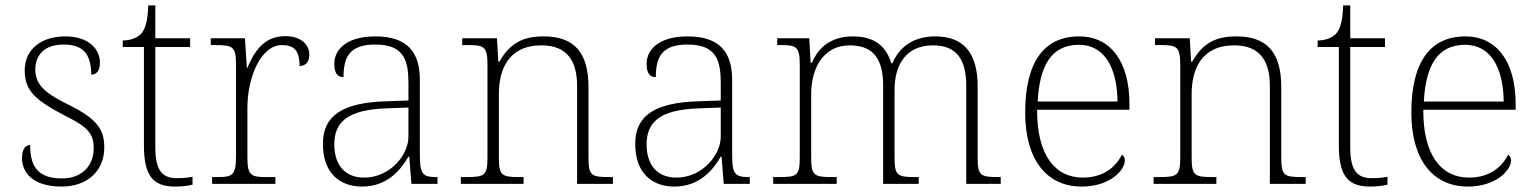

<svg xmlns="http://www.w3.org/2000/svg" viewBox="-20 -677 5654 707"><path d="M207 10C300 10 364 -46 364 -134C364 -199 339 -238 237 -289C154 -330 110 -360 110 -421C110 -474 143 -513 215 -513C280 -513 316 -484 316 -402C337 -402 348 -419 348 -447C348 -492 311 -543 220 -543C129 -543 71 -493 71 -418C71 -342 110 -308 223 -249C309 -207 325 -180 325 -131C325 -70 285 -20 208 -20C116 -20 91 -68 91 -143C75 -143 61 -129 61 -95C61 -45 97 10 207 10Z M625 10C646 10 669 8 689 3V-26C668 -22 652 -21 630 -21C576 -21 552 -52 552 -134V-504H680V-536H552V-657H526C524 -595 513 -566 498 -551C483 -537 460 -528 432 -528V-504H510V-142C510 -30 543 10 625 10Z M761 0H994V-25H961C904 -25 891 -30 891 -100V-280C891 -393 941 -511 1018 -511C1062 -511 1083 -492 1083 -434C1108 -434 1119 -452 1119 -475C1119 -515 1086 -544 1030 -544C951 -544 915 -485 891 -427H889L882 -536H756V-511H771C838 -511 849 -506 849 -439V-101C849 -30 835 -25 779 -25H761Z M1313 10C1408 10 1457 -54 1484 -100H1487L1495 0H1591V-25H1585C1533 -25 1526 -40 1526 -111V-383C1526 -485 1480 -543 1362 -543C1251 -543 1211 -490 1211 -443C1211 -408 1222 -393 1245 -393C1245 -467 1267 -513 1362 -513C1468 -513 1484 -454 1484 -371V-307L1401 -304C1242 -299 1169 -252 1169 -147C1169 -39 1232 10 1313 10ZM1321 -23C1243 -23 1211 -78 1211 -145C1211 -225 1256 -273 1403 -278L1484 -281V-174C1484 -104 1414 -23 1321 -23Z M1677 0H1908V-25H1894C1828 -25 1817 -30 1817 -97V-331C1817 -419 1851 -510 1974 -510C2071 -510 2105 -449 2105 -361V0H2237V-25H2224C2157 -25 2147 -30 2147 -98V-356C2147 -483 2095 -543 1982 -543C1910 -543 1860 -522 1819 -450H1815L1810 -536H1682V-511H1705C1762 -511 1775 -505 1775 -439V-98C1775 -30 1764 -25 1697 -25H1677Z M2463 10C2558 10 2607 -54 2634 -100H2637L2645 0H2741V-25H2735C2683 -25 2676 -40 2676 -111V-383C2676 -485 2630 -543 2512 -543C2401 -543 2361 -490 2361 -443C2361 -408 2372 -393 2395 -393C2395 -467 2417 -513 2512 -513C2618 -513 2634 -454 2634 -371V-307L2551 -304C2392 -299 2319 -252 2319 -147C2319 -39 2382 10 2463 10ZM2471 -23C2393 -23 2361 -78 2361 -145C2361 -225 2406 -273 2553 -278L2634 -281V-174C2634 -104 2564 -23 2471 -23Z M2827 0H3061V-25H3045C2978 -25 2967 -30 2967 -97V-331C2967 -426 3012 -510 3109 -510C3199 -510 3232 -456 3232 -361V0H3363V-25H3351C3284 -25 3274 -30 3274 -98V-346C3274 -437 3315 -510 3416 -510C3504 -510 3538 -456 3538 -361V0H3665V-25H3657C3590 -25 3580 -30 3580 -98V-359C3580 -480 3530 -543 3424 -543C3341 -543 3291 -502 3266 -444H3262C3245 -501 3206 -543 3121 -543C3053 -543 2998 -514 2970 -446H2965L2960 -536H2842V-511H2856C2912 -511 2925 -505 2925 -439V-98C2925 -30 2915 -25 2848 -25H2827Z M3963 10C4068 10 4122 -51 4122 -86C4122 -97 4118 -103 4111 -107C4088 -61 4042 -23 3967 -23C3865 -23 3798 -106 3799 -273H4139V-294C4139 -452 4068 -543 3954 -543C3826 -543 3755 -451 3755 -262C3755 -88 3835 10 3963 10ZM4095 -303H3801C3808 -432 3849 -512 3953 -512C4047 -512 4094 -427 4095 -303Z M4228 0H4459V-25H4445C4379 -25 4368 -30 4368 -97V-331C4368 -419 4402 -510 4525 -510C4622 -510 4656 -449 4656 -361V0H4788V-25H4775C4708 -25 4698 -30 4698 -98V-356C4698 -483 4646 -543 4533 -543C4461 -543 4411 -522 4370 -450H4366L4361 -536H4233V-511H4256C4313 -511 4326 -505 4326 -439V-98C4326 -30 4315 -25 4248 -25H4228Z M5025 10C5046 10 5069 8 5089 3V-26C5068 -22 5052 -21 5030 -21C4976 -21 4952 -52 4952 -134V-504H5080V-536H4952V-657H4926C4924 -595 4913 -566 4898 -551C4883 -537 4860 -528 4832 -528V-504H4910V-142C4910 -30 4943 10 5025 10Z M5385 10C5490 10 5544 -51 5544 -86C5544 -97 5540 -103 5533 -107C5510 -61 5464 -23 5389 -23C5287 -23 5220 -106 5221 -273H5561V-294C5561 -452 5490 -543 5376 -543C5248 -543 5177 -451 5177 -262C5177 -88 5257 10 5385 10ZM5517 -303H5223C5230 -432 5271 -512 5375 -512C5469 -512 5516 -427 5517 -303Z"/></svg>

Font: Noto Serif Devanagari ExtraLight
Style: Regular
Weight: 200
Designer: Universal Thirst, Indian Type Foundry and the Monotype Design Team
Foundry: Monotype Imaging Inc.
Version: Version 2.004